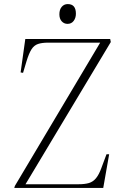

<svg xmlns="http://www.w3.org/2000/svg" viewBox="-20 -921 594 941"><path d="M523 -715 105 -18H364Q396 -18 416 -24Q436 -30 450.5 -47.5Q465 -65 477 -98L502 -165H515L486 0H50L53 -10L471 -712H216Q186 -712 166.5 -705.5Q147 -699 134.5 -679.5Q122 -660 110 -621L93 -564L81 -566L104 -730H520ZM271 -851Q271 -874 282.5 -887.5Q294 -901 312 -901Q352 -901 352 -854Q352 -833 341 -818.5Q330 -804 311 -804Q294 -804 282.5 -816.5Q271 -829 271 -851Z"/></svg>

Font: Display Extralight
Style: Italic
Weight: 200
Italic angle: -2°
Designer: Latin by Veronika Burian and Jose Scaglione. Greek by Irene Vlachou. Cyrillic by Vera Evstafieva
Foundry: TypeTogether
Version: Version 3.002